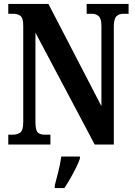

<svg xmlns="http://www.w3.org/2000/svg" viewBox="-20 -734 685 975"><path d="M22 0V-50H43Q68 -50 83 -61Q98 -72 98 -116V-602Q98 -643 83.5 -653.5Q69 -664 49 -664H22V-714H226L495 -195V-602Q495 -640 481 -652Q467 -664 447 -664H420V-714H633V-664H606Q584 -664 571 -651Q558 -638 558 -598V0H461L160 -568V-116Q160 -72 172 -61Q184 -50 208 -50H236V0ZM258 208Q266 177 276.5 136Q287 95 291 61H386V71Q379 92 365.5 119Q352 146 336.5 173Q321 200 307 221H258Z"/></svg>

Font: Noto Serif ExtraCondensed
Style: Bold
Weight: 700
Width: 2
Designer: Monotype Design Team
Foundry: Monotype Imaging Inc.
Version: Version 2.014; ttfautohint (v1.8.4.7-5d5b)